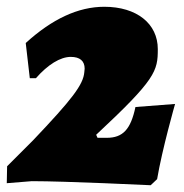

<svg xmlns="http://www.w3.org/2000/svg" viewBox="-44 -535 543 567"><path d="M-23 -44 -24 6 50 0C151 0 401 12 401 12L420 -6C435 -95 473 -228 473 -228L356 -219C342 -153 319 -128 271 -128H244L240 -137C416 -301 422 -325 422 -390C422 -465 360 -515 264 -515C187 -515 110 -479 32 -408L44 -304H62C97 -344 134 -367 165 -367C192 -367 206 -355 206 -332C206 -329 205 -326 205 -322C202 -285 169 -242 54 -121Z"/></svg>

Font: Alegreya SC Black
Style: Italic
Weight: 900
Italic angle: -7°
Designer: Juan Pablo del Peral
Foundry: Huerta Tipografica
Version: Version 2.007;PS 002.007;hotconv 1.0.88;makeotf.lib2.5.64775